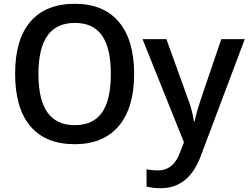

<svg xmlns="http://www.w3.org/2000/svg" viewBox="-20 -745 1304 1005"><path d="M682.1 -357.9Q682.1 -180.7 601.6 -85.4Q521 9.8 371.1 9.8Q218.8 9.8 138.9 -84.5Q59.1 -178.7 59.1 -358.9Q59.1 -538.6 139.2 -631.8Q219.2 -725.1 372.1 -725.1Q522.5 -725.1 602.3 -630.1Q682.1 -535.2 682.1 -357.9ZM181.2 -357.9Q181.2 -222.2 228.8 -156Q276.4 -89.8 371.1 -89.8Q467.3 -89.8 513.7 -155.8Q560.1 -221.7 560.1 -357.9Q560.1 -492.2 514.2 -558.6Q468.3 -625 372.1 -625Q275.9 -625 228.5 -558.6Q181.2 -492.2 181.2 -357.9ZM726.1 -540H851.1L961.9 -232.9Q985.8 -170.9 995.1 -109.9H999Q1005.9 -150.4 1034.2 -233.9L1138.2 -540H1261.2L1030.8 71.8Q968.3 240.2 820.8 240.2Q783.2 240.2 747.1 231.9V141.1Q772.9 147 806.2 147Q889.2 147 922.9 50.8L942.9 0Z"/></svg>

Font: JBL Sans
Style: Semibold
Weight: 600
Version: Version 1.10